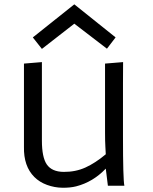

<svg xmlns="http://www.w3.org/2000/svg" viewBox="-20 -859 706 888"><path d="M548.8 -472.2V-228Q548.8 -30.3 555.2 0H479L469.2 -79.1Q410.2 -17.1 332 2.9Q304.7 9.8 268.3 9.3Q231.9 8.8 197.3 -3.9Q162.6 -16.6 138.7 -40.5Q88.9 -90.3 90.8 -179.7V-564.9L173.8 -571.8V-209Q173.8 -131.8 196.3 -98.6Q219.7 -64.5 274.4 -64Q329.1 -63.5 375 -84.2Q420.9 -105 469.2 -145.5L467.3 -181.2Q465.8 -204.6 465.8 -247.6V-564.9L549.3 -571.8Q548.8 -518.6 548.8 -472.2ZM173.8 -632.8 131.8 -686 323.7 -838.9 514.6 -686 474.6 -633.8 323.7 -749.5Z"/></svg>

Font: Duru Sans
Style: Regular
Weight: 400
Designer: Onur Yazõcõgil
Foundry: Onur Yazõcõgil
Version: Version 1.001